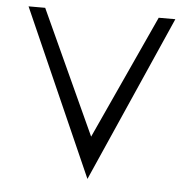

<svg xmlns="http://www.w3.org/2000/svg" viewBox="-48 -672 714 724"><g transform="rotate(5 309.0 -310.5)"><path d="M309.1 3.9 31.2 -625H94.2L309.1 -156.2L523.9 -625H586.9Z"/></g></svg>

Font: Juliett
Style: Regular
Weight: 400
Designer: GGBotNet
Foundry: GGBotNet
Version: 0.60